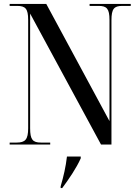

<svg xmlns="http://www.w3.org/2000/svg" viewBox="-20 -734 704 975"><path d="M29 0H235V-10H188C146 -10 133 -25 133 -83V-665L493 0H546V-631C546 -689 559 -704 601 -704H644V-714H435V-704H481C522 -704 536 -690 536 -633V-119L215 -714H29V-704H67C109 -704 123 -690 123 -633V-83C123 -25 108 -10 64 -10H29ZM288 212V221H296C328 178 368 120 390 70V61H320C314 113 303 161 288 212Z"/></svg>

Font: Noto Serif Display Condensed Medium
Style: Regular
Weight: 500
Width: 3
Designer: Monotype Design Team
Foundry: Monotype Imaging Inc.
Version: Version 2.009